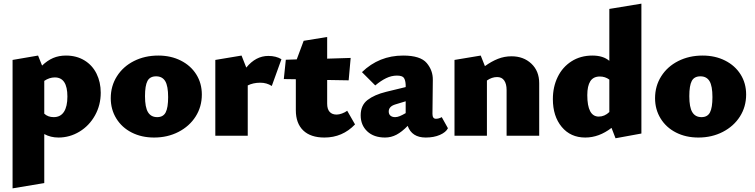

<svg xmlns="http://www.w3.org/2000/svg" viewBox="-20 -745 4143 1054"><path d="M533 -236Q533 -168 501.5 -111.5Q470 -55 416.5 -22.5Q363 10 301 10Q258 10 223 -9V260L49 289V-416L189 -440L211 -385Q240 -413 271.5 -426.5Q303 -440 342 -440Q400 -440 443.5 -413.5Q487 -387 510 -340.5Q533 -294 533 -236ZM350 -215Q350 -320 281 -320Q251 -320 223 -301V-121Q243 -102 275 -102Q312 -102 331 -131Q350 -160 350 -215Z M588 -206Q588 -273 622 -326.5Q656 -380 715.5 -410Q775 -440 849 -440Q918 -440 972.5 -412.5Q1027 -385 1057.5 -336.5Q1088 -288 1088 -226Q1088 -159 1054 -105.5Q1020 -52 960 -21Q900 10 826 10Q757 10 703 -17.5Q649 -45 618.5 -94.5Q588 -144 588 -206ZM903 -212Q903 -273 887 -299.5Q871 -326 837 -326Q803 -326 789.5 -300.5Q776 -275 776 -217Q776 -156 792.5 -129Q809 -102 843 -102Q876 -102 889.5 -128Q903 -154 903 -212Z M1525 -420 1472 -273Q1444 -291 1409 -291Q1370 -291 1340 -276V0H1162V-416L1306 -440L1332 -374Q1384 -438 1453 -438Q1495 -438 1525 -420Z M1929 -62Q1860 10 1761 10Q1685 10 1644.5 -29Q1604 -68 1604 -140V-310L1538 -311L1549 -417L1609 -419L1647 -521L1776 -542V-423L1905 -427L1894 -304L1776 -306V-176Q1776 -146 1789.5 -131Q1803 -116 1828 -116Q1841 -116 1857.5 -122Q1874 -128 1886 -137Z M2439 -41Q2428 -19 2395 -4.5Q2362 10 2317 10Q2241 10 2218 -54Q2186 -21 2156.5 -5.5Q2127 10 2094 10Q2032 10 1996 -24Q1960 -58 1960 -112Q1960 -167 1997.5 -196Q2035 -225 2100 -241L2207 -267V-279Q2206 -304 2197.5 -317Q2189 -330 2159 -330Q2129 -330 2100 -316Q2071 -302 2040 -276L1967 -349Q2061 -440 2193 -440Q2288 -440 2322.5 -399Q2357 -358 2356 -306L2354 -120Q2354 -93 2373 -93Q2389 -93 2405 -102ZM2207 -124V-137V-189L2151 -172Q2114 -161 2114 -133Q2114 -118 2123.5 -110Q2133 -102 2149 -102Q2161 -102 2174.5 -107.5Q2188 -113 2207 -124Z M2940 -288V0H2761V-251Q2761 -284 2748 -303Q2735 -322 2709 -322Q2680 -322 2653 -303V0H2475V-416L2619 -440L2642 -382Q2678 -408 2713.5 -422Q2749 -436 2788 -436Q2854 -436 2897 -395.5Q2940 -355 2940 -288Z M3501 -725V-12L3359 14L3337 -43Q3268 10 3193 10Q3112 10 3063.5 -48.5Q3015 -107 3015 -201Q3015 -268 3041.5 -322.5Q3068 -377 3117.5 -408.5Q3167 -440 3232 -440Q3291 -440 3325 -411V-696ZM3267 -105Q3299 -105 3325 -130V-308Q3302 -325 3273 -325Q3237 -325 3220.5 -299Q3204 -273 3204 -223Q3204 -105 3267 -105Z M3576 -206Q3576 -273 3610 -326.5Q3644 -380 3703.5 -410Q3763 -440 3837 -440Q3906 -440 3960.5 -412.5Q4015 -385 4045.5 -336.5Q4076 -288 4076 -226Q4076 -159 4042 -105.5Q4008 -52 3948 -21Q3888 10 3814 10Q3745 10 3691 -17.5Q3637 -45 3606.5 -94.5Q3576 -144 3576 -206ZM3891 -212Q3891 -273 3875 -299.5Q3859 -326 3825 -326Q3791 -326 3777.5 -300.5Q3764 -275 3764 -217Q3764 -156 3780.5 -129Q3797 -102 3831 -102Q3864 -102 3877.5 -128Q3891 -154 3891 -212Z"/></svg>

Font: Ysabeau Heavy
Style: Regular
Weight: 800
Designer: Christian Thalmann (Catharsis Fonts)
Version: Version 0.003